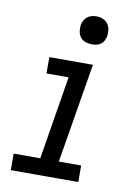

<svg xmlns="http://www.w3.org/2000/svg" viewBox="-83 -790 617 846"><g transform="rotate(10 225.0 -366.5)"><path d="M25 0V-74H144L205 -447H106V-520H301L227 -74H327V0ZM280 -608Q265 -608 251 -613Q237 -618 228.5 -629.5Q220 -641 218 -655.5Q216 -670 218 -685Q220 -695 225.5 -705Q231 -715 240 -721.5Q249 -728 259 -730.5Q269 -733 280 -733Q295 -733 308.5 -727.5Q322 -722 330.5 -710.5Q339 -699 341 -684.5Q343 -670 341 -655Q339 -645 334 -635Q329 -625 320 -618.5Q311 -612 300.5 -610Q290 -608 280 -608Z"/></g></svg>

Font: Iosevka Etoile Oblique
Style: Regular
Weight: 400
Italic angle: -9°
Designer: Belleve Invis
Foundry: Belleve Invis
Version: Version 15.5.2; ttfautohint (v1.8.4)